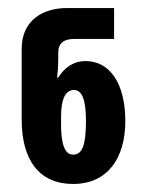

<svg xmlns="http://www.w3.org/2000/svg" viewBox="-20 -864 356 478"><path d="M162 -406C247 -406 292 -469 292 -563C292 -655 254 -712 193 -712C165 -712 142 -698 125 -671H122C125 -695 125 -706 125 -718V-733C125 -757 140 -767 164 -767H264V-844H147C85 -844 34 -812 34 -743V-566C34 -465 78 -406 162 -406ZM162 -479C142 -479 132 -503 132 -555V-574C132 -617 143 -640 164 -640C185 -640 194 -614 194 -563C194 -503 185 -479 162 -479Z"/></svg>

Font: Noto Sans Georgian ExtraCondensed Bold
Style: Regular
Weight: 700
Width: 2
Designer: Monotype Design Team, Akaki Razmadze
Foundry: Google LLC
Version: Version 2.005